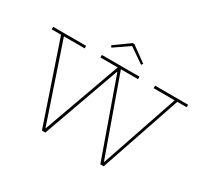

<svg xmlns="http://www.w3.org/2000/svg" viewBox="-181 -1233 1625 1512"><g transform="rotate(30 631.5 -477.0)"><path d="M945 -752H1245V-729H1160L912 0H881L622 -729L645 -697H619L642 -729L381 0H350L103 -729H18V-752H318V-729H129L375 0L352 -32H379L356 0L618 -729H461V-752H803V-729H647L907 0L883 -32H910L888 0L1136 -729H945ZM640 -954 778 -854 767 -839 632 -932 497 -839 486 -854 624 -954Z"/></g></svg>

Font: Hepta Slab ExtraLight ExtraLight
Style: Regular
Weight: 250
Version: Version 1.102